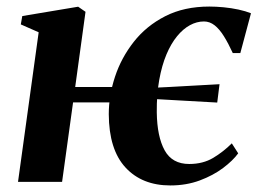

<svg xmlns="http://www.w3.org/2000/svg" viewBox="-20 -555 786 586"><path d="M35 0 98 -456.5 43.5 -480.5 48 -506 218.5 -534.5 241 -519 209.5 -289.5H369L352.5 -242.5H203L169.5 0ZM500 11Q413.5 11 363 -43.8Q312.5 -98.5 312 -206.5Q312 -263 331 -320.8Q350 -378.5 388.2 -427.2Q426.5 -476 484.2 -505.5Q542 -535 619 -535Q639 -535 662.5 -532.8Q686 -530.5 708 -525.8Q730 -521 746 -514.5L713.5 -393H690.5Q677 -422.5 663.5 -444.2Q650 -466 635 -477.8Q620 -489.5 602.5 -489.5Q580.5 -489.5 559.8 -478.2Q539 -467 520.5 -444.5Q502 -422 488 -388.8Q474 -355.5 466 -311.2Q458 -267 458.5 -212Q459.5 -138 482.5 -96.2Q505.5 -54.5 557.5 -54.5Q599.5 -54.5 630.8 -73.2Q662 -92 687.5 -117.5L707 -87Q691 -65 660.8 -42.2Q630.5 -19.5 589.5 -4.2Q548.5 11 500 11ZM643 -242Q588.5 -245 535.5 -248Q482.5 -251 421 -254.5L415.5 -285.5Q457.5 -287.5 496.5 -289.5Q535.5 -291.5 573.5 -293.8Q611.5 -296 650 -298Z"/></svg>

Font: Merriweather 96pt
Style: Bold Italic
Weight: 700
Italic angle: -7.8°
Version: Version 2.101